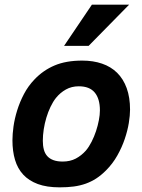

<svg xmlns="http://www.w3.org/2000/svg" viewBox="-20 -786 609 821"><path d="M33.2 -186Q33.2 -212.4 37.8 -245.6Q42.5 -278.8 53.5 -314.2Q64.5 -349.6 82.5 -384Q100.6 -418.5 127.9 -446.8Q164.6 -485.4 213.4 -506.1Q262.2 -526.9 332 -526.9Q378.4 -526.9 416.3 -513.9Q454.1 -501 480.7 -474.9Q507.3 -448.7 521.7 -409.2Q536.1 -369.6 536.1 -316.9Q536.1 -293 530.8 -260Q525.4 -227.1 513.4 -191.7Q501.5 -156.2 481.7 -121.1Q461.9 -85.9 433.1 -57.1Q412.6 -36.6 391.6 -22.9Q370.6 -9.3 346.7 -0.7Q322.8 7.8 295.4 11.5Q268.1 15.1 234.9 15.1Q180.2 15.1 141.8 1Q103.5 -13.2 79.3 -39.3Q55.2 -65.4 44.2 -102.5Q33.2 -139.6 33.2 -186ZM163.1 -184.1Q163.1 -163.1 167.5 -146.5Q171.9 -129.9 181.9 -118.7Q191.9 -107.4 208.3 -101.3Q224.6 -95.2 248 -95.2Q279.8 -95.2 304 -107.9Q328.1 -120.6 347.2 -142.1Q360.4 -157.7 371.6 -179.7Q382.8 -201.7 390.6 -225.3Q398.4 -249 402.8 -272.2Q407.2 -295.4 407.2 -314Q407.2 -363.8 385 -390.4Q362.8 -417 316.9 -417Q286.1 -417 261.7 -403.3Q237.3 -389.6 219.2 -367.2Q206.5 -351.1 196 -329.1Q185.5 -307.1 178.2 -282.7Q170.9 -258.3 167 -232.9Q163.1 -207.5 163.1 -184.1ZM358.9 -589.8H253.9L373 -766.1H532.2Z"/></svg>

Font: Clear Sans
Style: Bold Italic
Weight: 700
Italic angle: -12°
Foundry: Intel Corporation
Version: Version 1.00